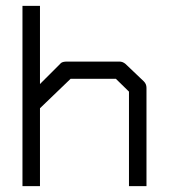

<svg xmlns="http://www.w3.org/2000/svg" viewBox="-20 -686 580 658"><path d="M57 -48V-666H117V-398L189 -470Q195 -475 210 -475H389Q400.5 -475 410 -467L473 -407Q482 -398 482 -385V-48H422V-372L377 -416H222L117 -315V-48Z"/></svg>

Font: 3270 Nerd Font Mono
Style: Regular
Weight: 400
Monospace: yes
Version: Version 3.0.1;Nerd Fonts 3.0.0